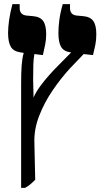

<svg xmlns="http://www.w3.org/2000/svg" viewBox="-20 -667 491 927"><path d="M82 240V-262Q82 -316 84.5 -350.5Q87 -385 94 -410V-412L79 -414Q45 -419 32 -441.5Q19 -464 19 -508Q19 -535 24 -570.5Q29 -606 40 -647H75V-628Q75 -596 107 -592L140 -589Q174 -586 188.5 -565.5Q203 -545 203 -502Q203 -474 198 -451.5Q193 -429 187 -401L146 -406Q142 -384 141 -357.5Q140 -331 140 -282L142 -196Q153 -222 173.5 -250Q194 -278 218.5 -305.5Q243 -333 266 -355.5Q289 -378 304 -394L324 -414H321Q287 -419 274.5 -441.5Q262 -464 262 -508Q262 -535 266.5 -570.5Q271 -606 283 -647H318V-628Q318 -596 349 -592L382 -589Q416 -586 430.5 -565.5Q445 -545 445 -502Q445 -474 440.5 -451.5Q436 -429 429 -401L384 -406L317 -336Q273 -288 233 -229Q193 -170 168.5 -106Q144 -42 146 21L150 201Q135 216 124.5 224.5Q114 233 101 240Z"/></svg>

Font: Noto Serif Hebrew Condensed Black
Style: Regular
Weight: 900
Width: 3
Designer: Monotype Design Team
Foundry: Monotype Imaging Inc.
Version: Version 2.004; ttfautohint (v1.8.4.7-5d5b)